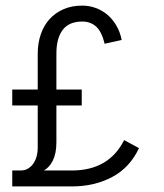

<svg xmlns="http://www.w3.org/2000/svg" viewBox="-20 -668 586 688"><path d="M23.9 -347.2H115.2V-476.1Q115.2 -513.2 126.2 -545.2Q137.2 -577.1 157.7 -599.6Q178.2 -622.1 207.5 -635Q236.8 -647.9 274.9 -647.9Q299.8 -647.9 323 -639.4Q346.2 -630.9 364.5 -615.5Q382.8 -600.1 396.5 -577.1Q410.2 -554.2 416 -524.9L355 -511.2Q344.2 -555.2 324.2 -573Q304.2 -590.8 274.9 -590.8Q227.1 -590.8 204.6 -560.8Q182.1 -530.8 182.1 -476.1V-347.2H272.9V-290H182.1V-158.2Q182.1 -119.1 169.7 -93.5Q157.2 -67.9 137.2 -57.1H237.8Q370.1 -57.1 424.8 -166L478 -137.2Q445.8 -67.9 382.3 -33.9Q318.8 0 237.8 0H23.9V-57.1H54.2Q70.8 -57.1 82.5 -65.2Q94.2 -73.2 101.6 -85.2Q108.9 -97.2 112.1 -111.1Q115.2 -125 115.2 -136.2V-290H23.9Z"/></svg>

Font: Anonymous Pro
Style: Regular
Weight: 400
Monospace: yes
Designer: Mark Simonson
Version: Version 1.003